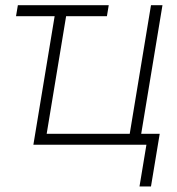

<svg xmlns="http://www.w3.org/2000/svg" viewBox="-20 -542 662 719"><path d="M387.2 -522.5 380.4 -481.4H40L46.9 -522.5ZM105 0 191.4 -522.5H234.4L154.8 -41H465.8L545.4 -522.5H588.4L502 0ZM502.4 156.2 528.3 0H481L487.8 -41H578.1L545.4 156.2Z"/></svg>

Font: Inter 28pt ExtraLight
Style: Italic
Weight: 250
Italic angle: -9.3988°
Designer: Rasmus Andersson
Foundry: rsms
Version: Version 4.001;git-66647c0bb